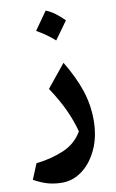

<svg xmlns="http://www.w3.org/2000/svg" viewBox="-101 -704 630 1039"><g transform="rotate(-10 214.0 -184.5)"><path d="M380.4 -23.9Q380.4 64.9 349.4 133.8Q318.4 202.6 267.1 241.9Q215.8 281.2 154.8 281.2Q116.2 281.2 80.8 272.2Q45.4 263.2 0 238.3L35.2 153.3Q116.7 144.5 185.5 115.5Q254.4 86.4 291 23.4Q274.9 -37.6 246.6 -98.9Q218.3 -160.2 171.4 -231L273.4 -356.4Q327.1 -267.6 353.8 -188Q380.4 -108.4 380.4 -23.9ZM227.1 -651.4Q252.9 -641.6 277.6 -623.3Q302.2 -605 326.2 -580.6Q309.1 -556.6 291.5 -532Q273.9 -507.3 255.4 -482.4Q211.4 -522 157.2 -552.2Q175.3 -577.6 192.6 -602.1Q210 -626.5 227.1 -651.4Z"/></g></svg>

Font: Pinar-FD SemiBold
Style: Regular
Weight: 600
Designer: Amin Abedi
Version: Version 2.000